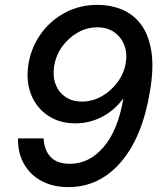

<svg xmlns="http://www.w3.org/2000/svg" viewBox="-20 -759 676 789"><path d="M383.9 -739Q433.6 -738.6 478.9 -720.9Q524.1 -703.1 556.6 -662.3Q589.1 -621.4 601.2 -553.1Q613.3 -484.7 596.2 -383.2Q565 -194.6 476.2 -92.3Q387.4 9.9 262.1 9.9Q197.4 9.9 150.2 -15.6Q103 -41.2 77.9 -86.5Q52.9 -131.7 54 -190.3H159.4Q161.2 -142.8 187.7 -114.3Q214.1 -85.9 266.7 -85.9Q347.3 -85.9 406.2 -155.2Q465.2 -224.4 486.9 -354.4L481.2 -347.7Q445.7 -301.8 395.8 -277Q345.9 -252.1 289.4 -252.1Q224.8 -252.1 177.2 -283.9Q129.6 -315.7 107.6 -371.3Q85.6 -426.8 97.3 -497.9Q109 -566.1 148.6 -620.9Q188.2 -675.8 248.8 -707.7Q309.3 -739.7 383.9 -739ZM380 -646.7Q337.4 -646.7 299.4 -625.2Q261.4 -603.7 235.4 -567.5Q209.5 -531.2 202.4 -486.5Q196 -446.4 208.3 -413.4Q220.5 -380.3 248.6 -361Q276.6 -341.6 316.8 -341.6Q360.1 -341.6 398.6 -363.6Q437.1 -385.7 463.6 -422.1Q490.1 -458.5 496.8 -500.7Q503.6 -539.8 490.9 -573Q478.3 -606.2 449.9 -626.4Q421.5 -646.7 380 -646.7Z"/></svg>

Font: Inter UI Medium
Style: Italic
Weight: 500
Italic angle: 9.39999°
Designer: Rasmus Andersson
Foundry: rsms
Version: 3.2;8d6f07862